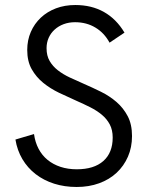

<svg xmlns="http://www.w3.org/2000/svg" viewBox="-20 -737 595 765"><path d="M285.5 8Q237 8 195.5 -5.2Q154 -18.5 122 -43.2Q90 -68 69.2 -103Q48.5 -138 41.5 -181L115.5 -203Q120 -170 133.8 -144Q147.5 -118 169.5 -100Q191.5 -82 221 -72.2Q250.5 -62.5 286 -62.5Q354.5 -62.5 391.8 -95.5Q429 -128.5 429 -189Q429 -219.5 417.2 -241.5Q405.5 -263.5 385.5 -280Q365.5 -296.5 339.8 -309.5Q314 -322.5 285.5 -335Q250.5 -350.5 215.5 -367.2Q180.5 -384 152.2 -407Q124 -430 106.2 -461.5Q88.5 -493 88.5 -538Q88.5 -577 102.8 -609.8Q117 -642.5 142.5 -666.5Q168 -690.5 203 -703.8Q238 -717 280 -717Q345 -717 394.2 -689.2Q443.5 -661.5 476 -607L416.5 -567Q395.5 -606 360 -627.2Q324.5 -648.5 279 -648.5Q254.5 -648.5 233.8 -640.8Q213 -633 197.8 -619.2Q182.5 -605.5 174 -586.5Q165.5 -567.5 165.5 -545Q165.5 -515 177.8 -494Q190 -473 210.5 -457Q231 -441 257.5 -428.5Q284 -416 313 -403.5Q347.5 -388.5 382 -371.5Q416.5 -354.5 444 -330.8Q471.5 -307 488.8 -274.2Q506 -241.5 506 -195Q506 -150 489.8 -112.8Q473.5 -75.5 444.5 -48.5Q415.5 -21.5 375 -6.8Q334.5 8 285.5 8Z"/></svg>

Font: Acari Sans
Style: Regular
Weight: 400
Designer: Alfredo Marco Pradil and Stefan Peev (font) & Cristiano Sobral (main changes)
Foundry: Alfredo Marco Pradil and Stefan Peev (font) & Cristiano Sobral (main changes)
Version: Version 1.063; ttfautohint (v1.8.3)